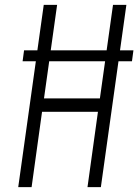

<svg xmlns="http://www.w3.org/2000/svg" viewBox="-20 -770 569 790"><path d="M73 -518 79 -563H529L523 -518ZM55 0 160 -750H215L161 -365H391L445 -750H500L395 0H340L383 -310H153L110 0Z"/></svg>

Font: Mohave Light Light
Style: Italic
Weight: 300
Italic angle: -8°
Version: Version 2.003